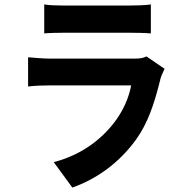

<svg xmlns="http://www.w3.org/2000/svg" viewBox="-20 -788 840 868"><path d="M662 -768C639 -764 592 -763 563 -763H269C242 -763 199 -764 180 -768V-637C200 -639 243 -640 269 -640H566C595 -640 640 -639 662 -637V-768ZM595 -157C649 -232 676 -318 699 -406L701 -415L704 -425C704 -428 705 -431 706 -434C709 -445 718 -464 724 -477L642 -533C631 -527 616 -523 591 -523H207C182 -523 141 -526 107 -529V-397C141 -401 180 -402 207 -402H573C563 -347 537 -286 494 -231C433 -153 343 -86 223 -55L307 60C409 24 514 -45 595 -157Z"/></svg>

Font: Glow Sans TC Compressed
Style: Bold
Weight: 700
Width: 2
Designer: Ryoko NISHIZUKA (kana, bopomofo & ideographs); Paul D. Hunt (Latin, Greek & Cyrillic); Sandoll Communications, Soo-young
Version: Version 0.93